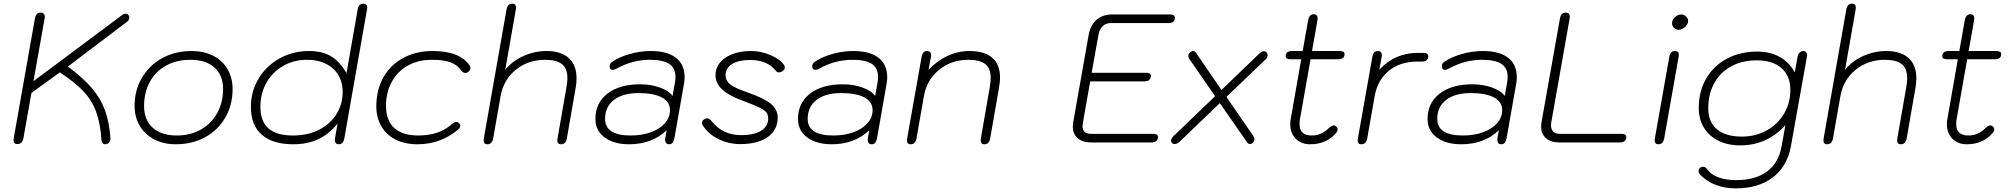

<svg xmlns="http://www.w3.org/2000/svg" viewBox="-20 -779 10992 1050"><path d="M555 10Q547 10 541.5 4Q536 -2 535 -12Q529 -104 506 -167Q483 -230 436 -280Q389 -330 307 -383L152 -271L108 -23Q102 9 75 9Q54 9 54 -12Q54 -19 55 -23L171 -678Q177 -710 202 -710Q225 -710 225 -686L224 -678L163 -335L651 -699Q657 -704 666 -704Q678 -704 683 -696Q687 -691 687 -683Q687 -670 676 -661L351 -415Q434 -354 482.5 -297Q531 -240 554.5 -175Q578 -110 584 -22Q585 -11 578.5 -2Q572 7 561 9Z M716 -200Q716 -285 756 -353.5Q796 -422 867 -461Q938 -500 1027 -500Q1094 -500 1145 -474.5Q1196 -449 1224 -401.5Q1252 -354 1252 -292Q1252 -205 1212 -136Q1172 -67 1101.5 -28.5Q1031 10 941 10Q875 10 824 -16.5Q773 -43 744.5 -90.5Q716 -138 716 -200ZM1200 -293Q1200 -368 1152.5 -410Q1105 -452 1021 -452Q946 -452 888.5 -420.5Q831 -389 799.5 -331.5Q768 -274 768 -199Q768 -123 815 -80.5Q862 -38 948 -38Q1021 -38 1078.5 -70.5Q1136 -103 1168 -161Q1200 -219 1200 -293Z M1352 -194Q1352 -278 1393.5 -348Q1435 -418 1508 -459Q1581 -500 1671 -500Q1742 -500 1790 -471.5Q1838 -443 1875 -379L1936 -727Q1942 -759 1967 -759Q1988 -759 1988 -737Q1988 -730 1987 -727L1863 -22Q1857 10 1833 10Q1822 10 1816.5 3.5Q1811 -3 1811 -14L1812 -22L1826 -103Q1779 -45 1720 -17.5Q1661 10 1583 10Q1472 10 1412 -42Q1352 -94 1352 -194ZM1854 -275Q1854 -357 1800.5 -404.5Q1747 -452 1659 -452Q1586 -452 1527.5 -418Q1469 -384 1436.5 -325.5Q1404 -267 1404 -196Q1404 -115 1448.5 -76.5Q1493 -38 1581 -38Q1667 -38 1729 -71.5Q1791 -105 1822.5 -159Q1854 -213 1854 -275Z M2038 -198Q2038 -287 2076.5 -355.5Q2115 -424 2185 -462Q2255 -500 2346 -500Q2495 -500 2549 -420Q2553 -415 2553 -407Q2553 -396 2540 -385Q2533 -380 2526 -380Q2513 -380 2504 -392Q2480 -425 2443 -438.5Q2406 -452 2341 -452Q2267 -452 2210.5 -420.5Q2154 -389 2122.5 -331.5Q2091 -274 2091 -200Q2091 -120 2136 -79Q2181 -38 2268 -38Q2383 -38 2452 -101Q2465 -112 2475 -112Q2484 -112 2491 -105Q2497 -99 2497 -91Q2497 -79 2485 -70Q2435 -29 2380.5 -9.5Q2326 10 2262 10Q2195 10 2144 -15.5Q2093 -41 2065.5 -88.5Q2038 -136 2038 -198Z M2625 -11Q2625 -18 2626 -22L2750 -727Q2756 -759 2781 -759Q2802 -759 2802 -738Q2802 -731 2801 -727L2743 -397Q2782 -446 2843 -473Q2904 -500 2969 -500Q3048 -500 3090.5 -461.5Q3133 -423 3133 -351Q3133 -326 3129 -303L3080 -22Q3074 10 3048 10Q3028 10 3028 -11Q3028 -18 3029 -22L3078 -303Q3083 -333 3083 -352Q3083 -404 3053.5 -428Q3024 -452 2961 -452Q2868 -452 2801 -397.5Q2734 -343 2718 -255L2677 -22Q2671 10 2645 10Q2625 10 2625 -11Z M3236 -128Q3236 -216 3302 -267Q3368 -318 3481 -318Q3540 -318 3589.5 -300Q3639 -282 3658 -254L3671 -327Q3674 -344 3674 -358Q3674 -407 3640 -429.5Q3606 -452 3533 -452Q3441 -452 3354 -405Q3340 -397 3333 -397Q3314 -397 3314 -416Q3314 -431 3324 -438Q3362 -466 3421 -483Q3480 -500 3539 -500Q3629 -500 3676.5 -463Q3724 -426 3724 -357Q3724 -341 3721 -323L3668 -22Q3664 -5 3657.5 2.5Q3651 10 3639 10Q3627 10 3621.5 1.5Q3616 -7 3618 -22L3626 -67Q3546 10 3420 10Q3337 10 3286.5 -27.5Q3236 -65 3236 -128ZM3644 -177Q3644 -222 3599.5 -246Q3555 -270 3472 -270Q3386 -270 3337.5 -232.5Q3289 -195 3289 -129Q3289 -38 3429 -38Q3491 -38 3540 -56Q3589 -74 3616.5 -105.5Q3644 -137 3644 -177Z M3823 -94Q3819 -99 3819 -107Q3819 -121 3835 -128Q3842 -132 3848 -132Q3859 -132 3873 -115Q3932 -40 4034 -40Q4103 -40 4142 -64Q4181 -88 4181 -131Q4181 -152 4170.5 -165Q4160 -178 4131 -192Q4102 -206 4037 -230Q3964 -257 3928.5 -290.5Q3893 -324 3893 -367Q3893 -427 3947.5 -463.5Q4002 -500 4089 -500Q4140 -500 4193 -478Q4246 -456 4268 -423Q4272 -415 4272 -411Q4272 -396 4255 -387Q4245 -383 4240 -383Q4229 -383 4220 -395Q4175 -451 4081 -451Q4020 -451 3984 -429Q3948 -407 3948 -367Q3948 -338 3972.5 -318Q3997 -298 4067 -274Q4159 -242 4196 -211Q4233 -180 4233 -136Q4233 -68 4178.5 -29.5Q4124 9 4028 9Q3964 9 3908 -19Q3852 -47 3823 -94Z M4344 -128Q4344 -216 4410 -267Q4476 -318 4589 -318Q4648 -318 4697.5 -300Q4747 -282 4766 -254L4779 -327Q4782 -344 4782 -358Q4782 -407 4748 -429.5Q4714 -452 4641 -452Q4549 -452 4462 -405Q4448 -397 4441 -397Q4422 -397 4422 -416Q4422 -431 4432 -438Q4470 -466 4529 -483Q4588 -500 4647 -500Q4737 -500 4784.5 -463Q4832 -426 4832 -357Q4832 -341 4829 -323L4776 -22Q4772 -5 4765.5 2.5Q4759 10 4747 10Q4735 10 4729.5 1.5Q4724 -7 4726 -22L4734 -67Q4654 10 4528 10Q4445 10 4394.5 -27.5Q4344 -65 4344 -128ZM4752 -177Q4752 -222 4707.5 -246Q4663 -270 4580 -270Q4494 -270 4445.5 -232.5Q4397 -195 4397 -129Q4397 -38 4537 -38Q4599 -38 4648 -56Q4697 -74 4724.5 -105.5Q4752 -137 4752 -177Z M4940 -11Q4940 -18 4941 -22L5020 -468Q5025 -500 5050 -500Q5072 -500 5072 -477L5071 -468L5058 -397Q5105 -447 5162 -473.5Q5219 -500 5282 -500Q5364 -500 5406.5 -463Q5449 -426 5449 -354Q5449 -333 5444 -303L5395 -22Q5389 10 5363 10Q5343 10 5343 -11Q5343 -18 5344 -22L5393 -303Q5398 -335 5398 -353Q5398 -405 5368.5 -428.5Q5339 -452 5276 -452Q5183 -452 5116 -397.5Q5049 -343 5033 -255L4992 -22Q4986 10 4960 10Q4940 10 4940 -11Z M5847 -87Q5847 -94 5849 -110L5934 -590Q5944 -643 5977.5 -671.5Q6011 -700 6064 -700H6379Q6405 -700 6405 -681Q6405 -653 6371 -653H6055Q6029 -653 6011 -636.5Q5993 -620 5988 -593L5950 -381H6247Q6279 -381 6273 -357Q6268 -334 6239 -334H5942L5902 -107Q5900 -95 5900 -89Q5900 -47 5948 -47H6286Q6318 -47 6312 -23Q6307 0 6278 0H5946Q5900 0 5873.5 -23.5Q5847 -47 5847 -87Z M6912 -477Q6912 -465 6901 -454L6687 -249L6833 -37Q6840 -27 6840 -17Q6840 -4 6830 3Q6824 9 6817 9Q6805 9 6797 -5L6651 -215L6432 -5Q6418 9 6403 9Q6395 9 6389 3Q6384 -4 6384 -9Q6384 -21 6400 -37L6625 -253L6486 -454Q6479 -462 6479 -473Q6479 -486 6490 -494Q6497 -500 6505 -500Q6515 -500 6522 -488L6660 -287L6869 -488Q6882 -499 6892 -499Q6900 -499 6905 -494Q6912 -487 6912 -477Z M7333 -483Q7333 -455 7298 -455H7147L7089 -126Q7087 -117 7087 -100Q7087 -38 7154 -38Q7181 -38 7203.5 -48Q7226 -58 7249 -80Q7262 -93 7274 -93Q7282 -93 7288.5 -86.5Q7295 -80 7295 -72Q7295 -60 7284 -49Q7259 -20 7223.5 -5Q7188 10 7145 10Q7096 10 7066 -20.5Q7036 -51 7036 -101Q7036 -115 7039 -130L7096 -455H7038Q7024 -455 7017.5 -459Q7011 -463 7011 -472Q7011 -500 7046 -500H7104L7134 -669Q7140 -701 7165 -701Q7175 -701 7180.5 -695Q7186 -689 7186 -679Q7186 -672 7185 -669L7155 -500H7306Q7333 -500 7333 -483Z M7405 -11Q7405 -18 7406 -22L7485 -468Q7490 -500 7515 -500Q7537 -500 7537 -477L7536 -468L7523 -397Q7567 -445 7619.5 -467.5Q7672 -490 7737 -490H7763Q7791 -490 7791 -471Q7791 -457 7781.5 -449.5Q7772 -442 7755 -442H7729Q7637 -442 7575.5 -392Q7514 -342 7498 -255L7457 -22Q7451 10 7425 10Q7405 10 7405 -11Z M7787 -128Q7787 -216 7853 -267Q7919 -318 8032 -318Q8091 -318 8140.5 -300Q8190 -282 8209 -254L8222 -327Q8225 -344 8225 -358Q8225 -407 8191 -429.5Q8157 -452 8084 -452Q7992 -452 7905 -405Q7891 -397 7884 -397Q7865 -397 7865 -416Q7865 -431 7875 -438Q7913 -466 7972 -483Q8031 -500 8090 -500Q8180 -500 8227.5 -463Q8275 -426 8275 -357Q8275 -341 8272 -323L8219 -22Q8215 -5 8208.5 2.5Q8202 10 8190 10Q8178 10 8172.5 1.5Q8167 -7 8169 -22L8177 -67Q8097 10 7971 10Q7888 10 7837.5 -27.5Q7787 -65 7787 -128ZM8195 -177Q8195 -222 8150.5 -246Q8106 -270 8023 -270Q7937 -270 7888.5 -232.5Q7840 -195 7840 -129Q7840 -38 7980 -38Q8042 -38 8091 -56Q8140 -74 8167.5 -105.5Q8195 -137 8195 -177Z M8408 -87Q8408 -94 8410 -110L8511 -678Q8517 -710 8542 -710Q8565 -710 8565 -687Q8565 -681 8564 -678L8463 -107Q8462 -102 8462 -94Q8462 -72 8474.5 -59.5Q8487 -47 8509 -47H8847Q8879 -47 8873 -23Q8868 0 8839 0H8507Q8461 0 8434.5 -23.5Q8408 -47 8408 -87Z M9124 -652Q9124 -670 9140 -685Q9156 -700 9174 -700Q9189 -700 9200.5 -689Q9212 -678 9212 -664Q9212 -647 9195 -631.5Q9178 -616 9160 -616Q9145 -616 9134.5 -626.5Q9124 -637 9124 -652ZM9029 -13 9030 -22 9109 -468Q9114 -500 9139 -500Q9161 -500 9161 -480Q9161 -472 9160 -468L9081 -22Q9075 10 9049 10Q9029 10 9029 -13Z M9278 177Q9269 168 9269 157Q9269 147 9276 140Q9283 133 9294 133Q9306 133 9315 145Q9336 175 9376.5 190.5Q9417 206 9474 206Q9580 206 9643.5 159Q9707 112 9723 21L9744 -95Q9644 16 9497 16Q9429 16 9377.5 -9.5Q9326 -35 9298 -81.5Q9270 -128 9270 -189Q9270 -279 9310.5 -349Q9351 -419 9424 -458Q9497 -497 9591 -497Q9660 -497 9713 -467.5Q9766 -438 9795 -383L9811 -471Q9813 -483 9822 -491.5Q9831 -500 9841 -500Q9852 -500 9858 -492Q9864 -484 9862 -471L9774 21Q9754 131 9675.5 191Q9597 251 9473 251Q9352 251 9278 177ZM9771 -288Q9771 -364 9722.5 -406.5Q9674 -449 9587 -449Q9508 -449 9448 -416.5Q9388 -384 9355 -324.5Q9322 -265 9322 -187Q9322 -112 9369.5 -72Q9417 -32 9506 -32Q9580 -32 9641 -65.5Q9702 -99 9736.5 -157.5Q9771 -216 9771 -288Z M9952 -11Q9952 -18 9953 -22L10077 -727Q10083 -759 10108 -759Q10129 -759 10129 -738Q10129 -731 10128 -727L10070 -397Q10109 -446 10170 -473Q10231 -500 10296 -500Q10375 -500 10417.5 -461.5Q10460 -423 10460 -351Q10460 -326 10456 -303L10407 -22Q10401 10 10375 10Q10355 10 10355 -11Q10355 -18 10356 -22L10405 -303Q10410 -333 10410 -352Q10410 -404 10380.5 -428Q10351 -452 10288 -452Q10195 -452 10128 -397.5Q10061 -343 10045 -255L10004 -22Q9998 10 9972 10Q9952 10 9952 -11Z M10924 -483Q10924 -455 10889 -455H10738L10680 -126Q10678 -117 10678 -100Q10678 -38 10745 -38Q10772 -38 10794.5 -48Q10817 -58 10840 -80Q10853 -93 10865 -93Q10873 -93 10879.5 -86.5Q10886 -80 10886 -72Q10886 -60 10875 -49Q10850 -20 10814.5 -5Q10779 10 10736 10Q10687 10 10657 -20.5Q10627 -51 10627 -101Q10627 -115 10630 -130L10687 -455H10629Q10615 -455 10608.5 -459Q10602 -463 10602 -472Q10602 -500 10637 -500H10695L10725 -669Q10731 -701 10756 -701Q10766 -701 10771.5 -695Q10777 -689 10777 -679Q10777 -672 10776 -669L10746 -500H10897Q10924 -500 10924 -483Z"/></svg>

Font: Kodchasan ExtraLight
Style: Italic
Weight: 275
Italic angle: -10°
Version: Version 1.000; ttfautohint (v1.6)